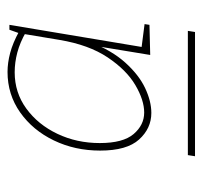

<svg xmlns="http://www.w3.org/2000/svg" viewBox="-34 -705 538 510"><g transform="rotate(-90 235.0 -450.0)"><path d="M75 -201 78 -220H408L405 -201ZM190 -317Q149 -317 119.5 -349.5Q90 -382 90 -453Q90 -520 117 -576Q144 -632 191.5 -665.5Q239 -699 299 -699Q323 -699 349.5 -692Q376 -685 407 -668L401 -666L411 -694H424L364 -335L356 -344L426 -335L424 -322L344 -320L370 -478L378 -479Q356 -422 323.5 -386Q291 -350 256 -333.5Q221 -317 190 -317ZM191 -336Q224 -336 264 -359.5Q304 -383 337.5 -433Q371 -483 384 -561L401 -663L405 -650Q377 -666 350.5 -673Q324 -680 298 -680Q244 -680 201.5 -649Q159 -618 134.5 -566.5Q110 -515 110 -454Q110 -392 134 -364Q158 -336 191 -336Z"/></g></svg>

Font: Bitter Thin Thin
Style: Italic
Weight: 250
Italic angle: -9°
Version: Version 2.002